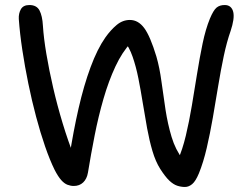

<svg xmlns="http://www.w3.org/2000/svg" viewBox="-20 -732 999 764"><path d="M716 12Q700.4 12 685 6.9Q669.6 1.8 653.6 -13.4Q637.6 -28.6 617.6 -59.8Q599 -89.2 586.7 -130.8Q574.4 -172.4 565.4 -221.5Q556.4 -270.6 548.2 -321.9Q540 -373.2 530.6 -420.4Q521.2 -467.6 507.6 -506.5Q494 -545.4 474 -568.8L501.6 -562.6Q466.4 -525.6 439.4 -467.8Q412.4 -410 392 -339.6Q371.6 -269.2 356.7 -193.4Q341.8 -117.6 330 -45.4Q325.8 -20.2 311 -6.1Q296.2 8 273.4 8Q261.2 8 248.5 3.2Q235.8 -1.6 223.4 -15.6Q211 -29.6 197.4 -56Q178.2 -95 159.4 -149.4Q140.6 -203.8 123.6 -267.7Q106.6 -331.6 92.7 -399.5Q78.8 -467.4 68.8 -533.4Q58.8 -599.4 54.8 -656.6Q53.6 -678.6 63.1 -695.3Q72.6 -712 97 -712Q125.8 -712 137.2 -690.5Q148.6 -669 150.8 -629.4Q153.8 -581 164.6 -516.9Q175.4 -452.8 191.7 -382.3Q208 -311.8 229.3 -241.5Q250.6 -171.2 275.4 -108.4L256 -107.2Q271.8 -209.6 292.6 -300.6Q313.4 -391.6 340.3 -464.4Q367.2 -537.2 399.2 -582.8Q420.4 -612.8 444.3 -632.7Q468.2 -652.6 496.8 -652.6Q530 -652.6 553.9 -620.4Q577.8 -588.2 602.4 -506.8Q615.2 -462.4 622.5 -407.5Q629.8 -352.6 638.6 -295.5Q647.4 -238.4 662.8 -187.1Q678.2 -135.8 707.2 -98.6L687.4 -94.8Q706 -136 719.4 -192.1Q732.8 -248.2 743.4 -311.6Q754 -375 764.2 -438.6Q774.4 -502.2 786.2 -559Q798 -615.8 815.2 -657.8Q829.2 -691.2 841.6 -701.6Q854 -712 874.2 -712Q888.2 -712 896.7 -704.6Q905.2 -697.2 908.2 -684Q911.2 -670.8 908.4 -651.7Q905.6 -632.6 897.6 -608.6Q882.4 -565.6 870.4 -509Q858.4 -452.4 848.1 -389.3Q837.8 -326.2 826.8 -263.1Q815.8 -200 802.6 -143.1Q789.4 -86.2 771.4 -42Q758.4 -10.8 744.7 0.6Q731 12 716 12Z"/></svg>

Font: Shantell Sans Light
Style: Regular
Weight: 300
Designer: Stephen Nixon, Anya Danilova, Shantell Martin
Foundry: Arrow Type
Version: Version 1.011;[c5ecc13dd]